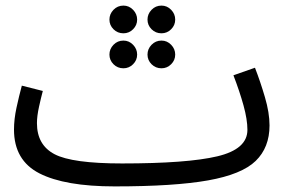

<svg xmlns="http://www.w3.org/2000/svg" viewBox="-20 -645 1033 686"><path d="M390 21Q603 21 723.5 -0.5Q844 -22 893.5 -70Q943 -118 943 -197Q943 -242 926.5 -298Q910 -354 891 -403L814 -376Q836 -319 850 -268.5Q864 -218 864 -181Q864 -112 756.5 -86.5Q649 -61 416 -61ZM390 21 436 -11 416 -61Q238 -61 175 -94Q112 -127 112 -205Q112 -230 119.5 -264Q127 -298 133 -320L58 -339Q48 -302 39 -260.5Q30 -219 30 -182Q30 -72 121 -25.5Q212 21 390 21ZM421 -526Q441 -526 455.5 -540.5Q470 -555 470 -575Q470 -595 455.5 -610Q441 -625 421 -625Q400 -625 385.5 -610Q371 -595 371 -575Q371 -555 385.5 -540.5Q400 -526 421 -526ZM557 -526Q577 -526 591.5 -540.5Q606 -555 606 -575Q606 -595 591.5 -610Q577 -625 557 -625Q536 -625 521.5 -610Q507 -595 507 -575Q507 -555 521.5 -540.5Q536 -526 557 -526ZM421 -401Q441 -401 455.5 -415.5Q470 -430 470 -450Q470 -470 455.5 -485Q441 -500 421 -500Q400 -500 385.5 -485Q371 -470 371 -450Q371 -430 385.5 -415.5Q400 -401 421 -401ZM557 -401Q577 -401 591.5 -415.5Q606 -430 606 -450Q606 -470 591.5 -485Q577 -500 557 -500Q536 -500 521.5 -485Q507 -470 507 -450Q507 -430 521.5 -415.5Q536 -401 557 -401Z"/></svg>

Font: Noto Sans Arabic UI
Style: Regular
Weight: 400
Designer: Nadine Chahine - Monotype Design Team
Foundry: Monotype Imaging Inc.
Version: Version 1.900